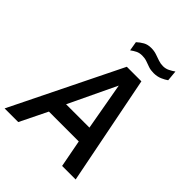

<svg xmlns="http://www.w3.org/2000/svg" viewBox="-252 -1057 1198 1198"><g transform="rotate(45 347.0 -458.0)"><path d="M-1.5 0 354 -723H482.5L625.5 0H506L471.5 -181.5H208L119 0ZM251.5 -289.5H457.5L401.5 -604.5ZM296 -810 285.5 -871.5Q305 -889.5 326.8 -901.8Q348.5 -914 379 -914Q404.5 -914 426.2 -906.8Q448 -899.5 468.5 -892.2Q489 -885 510.5 -885Q533.5 -885 553.2 -894.8Q573 -904.5 589.5 -916.5L596 -846Q580.5 -834.5 555.8 -823.8Q531 -813 499.5 -813Q473.5 -813 453.8 -820Q434 -827 415 -833.8Q396 -840.5 373 -840.5Q349 -840.5 332 -832.2Q315 -824 296 -810Z"/></g></svg>

Font: Public Sans SemiBold
Style: Italic
Weight: 600
Italic angle: -8°
Designer: The Public Sans project authors (U.S. Web Design System). Libre Franklin designed by Pablo Impallari and Rodrigo Fuenzal
Version: Version 1.007; ttfautohint (v1.8.1) -l 8 -r 50 -G 200 -x 14 